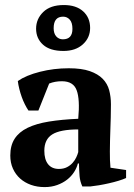

<svg xmlns="http://www.w3.org/2000/svg" viewBox="-20 -743 540 774"><path d="M422.9 -132.3Q422.9 -112.3 423.3 -97.7Q423.8 -83 425.3 -66.9L488.3 -57.6V-25.4Q476.6 -20 458.3 -14.4Q439.9 -8.8 419.4 -4.2Q398.9 0.5 378.7 3.9Q358.4 7.3 343.3 8.8H312Q307.1 -2 304.4 -12.2Q301.8 -22.5 300.8 -32.7Q299.8 -43.5 299.3 -56.2Q298.8 -68.8 298.3 -84H293.9Q289.6 -66.4 278.6 -49.3Q267.6 -32.2 250.5 -18.8Q233.4 -5.4 210.4 2.9Q187.5 11.2 159.7 11.2Q129.9 11.2 104.7 2.2Q79.6 -6.8 61 -23.4Q42.5 -40 32 -63.5Q21.5 -86.9 21.5 -116.2Q21.5 -156.7 39.1 -183.8Q56.6 -210.9 91.3 -227.8Q126 -244.6 177 -252.9Q228 -261.2 295.4 -264.2Q302.7 -342.8 289.1 -378.9Q275.9 -415.5 229.5 -415.5Q201.2 -415.5 178.2 -406.2L134.8 -297.4H94.7Q87.4 -308.1 80.3 -322.3Q73.2 -336.4 67.6 -352.1Q62 -367.7 57.9 -384.3Q53.7 -400.9 51.8 -416.5Q85.4 -439.5 141.1 -453.6Q196.8 -467.8 257.3 -467.8Q309.1 -467.8 342 -456.3Q375 -444.8 394 -425.3Q413.1 -405.8 420.2 -379.2Q427.2 -352.5 427.2 -322.8Q427.2 -294.9 426.5 -270.5Q425.8 -246.1 425 -223.1Q424.3 -200.2 423.6 -178Q422.9 -155.8 422.9 -132.3ZM217.3 -62Q236.3 -62 250 -69.1Q263.7 -76.2 272.9 -86.7Q282.2 -97.2 287.6 -108.9Q293 -120.6 295.4 -129.9V-221.2Q222.7 -221.2 190.7 -201.2Q158.7 -181.2 158.7 -135.3Q158.7 -100.1 173.8 -81.1Q189 -62 217.3 -62ZM125.5 -627.4Q125.5 -666.5 154.3 -694.6Q183.1 -722.7 237.3 -722.7Q287.1 -722.7 315.2 -697.3Q343.3 -671.9 343.3 -630.4Q343.3 -590.8 314 -564.2Q284.7 -537.6 235.8 -537.6Q181.6 -537.6 153.6 -562.7Q125.5 -587.9 125.5 -627.4ZM196.3 -629.4Q196.3 -607.9 206.8 -596.2Q217.3 -584.5 233.4 -584.5Q272 -584.5 272 -626.5Q272 -651.9 261.2 -663.8Q250.5 -675.8 234.4 -675.8Q196.3 -675.8 196.3 -629.4Z"/></svg>

Font: PT Astra Serif
Style: Bold
Weight: 700
Designer: A.Korolkova, I. Chaeva
Foundry: ParaType Ltd
Version: Version 1.002